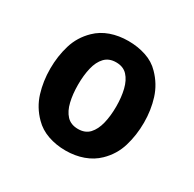

<svg xmlns="http://www.w3.org/2000/svg" viewBox="-102 -753 634 628"><g transform="rotate(30 215.0 -439.0)"><path d="M392 -440.5Q392 -393 379.2 -350.5Q366.5 -308 334 -276.5Q312 -255 281.2 -244Q250.5 -233 215 -233Q179 -233 148.2 -243.8Q117.5 -254.5 96 -276.5Q64 -308.5 51 -350.8Q38 -393 38 -440.5Q38 -487.5 50.8 -529.8Q63.5 -572 96 -603.5Q118 -625 148.5 -635.8Q179 -646.5 215 -646.5Q250.5 -646.5 281.5 -636.2Q312.5 -626 334 -603.5Q365.5 -571.5 378.8 -529.5Q392 -487.5 392 -440.5ZM143 -440.5Q143 -405 149.8 -376.5Q156.5 -348 172.2 -331.2Q188 -314.5 215 -314.5Q242 -314.5 257.5 -331.2Q273 -348 280 -376.5Q287 -405 287 -440.5Q287 -476 280 -504.2Q273 -532.5 257.5 -549.2Q242 -566 215 -566Q188 -566 172.2 -549.2Q156.5 -532.5 149.8 -504.2Q143 -476 143 -440.5Z"/></g></svg>

Font: Signika Negative Light SemiBold
Style: Regular
Weight: 600
Version: Version 2.001